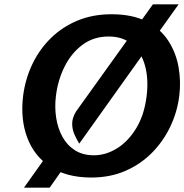

<svg xmlns="http://www.w3.org/2000/svg" viewBox="-20 -808 854 889"><path d="M403 14Q287.5 14 212.8 -35.8Q138 -85.5 106 -171Q74 -256.5 87 -364Q97 -442.5 129.8 -511Q162.5 -579.5 215.5 -631.5Q268.5 -683.5 339.2 -712.8Q410 -742 496 -742Q594 -742 658.5 -708.5Q723 -675 759 -619.5Q795 -564 806.8 -497.2Q818.5 -430.5 810 -364Q801 -290.5 769 -222.8Q737 -155 684.5 -101.5Q632 -48 561 -17Q490 14 403 14ZM415 -89Q470 -89 522 -121.2Q574 -153.5 611.2 -215Q648.5 -276.5 659 -364Q668.5 -442.5 651.2 -504.8Q634 -567 591.5 -603Q549 -639 483 -639Q414 -639 362.5 -601Q311 -563 279.5 -500.5Q248 -438 239 -364Q232.5 -312.5 240 -263.2Q247.5 -214 269 -174.8Q290.5 -135.5 327 -112.2Q363.5 -89 415 -89ZM347 -143Q334.5 -163 324.2 -186.5Q314 -210 314.2 -236.8Q314.5 -263.5 333 -293L688 -788H807ZM91 61 187 -74 269 -23 210 61Z"/></svg>

Font: Expletus Sans
Style: Italic
Weight: 400
Italic angle: -7°
Designer: Jasper de Waard
Foundry: Designtown
Version: Version 7.500